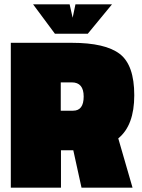

<svg xmlns="http://www.w3.org/2000/svg" viewBox="-20 -868 657 888"><path d="M319 -173H262V0H30V-670H312Q467 -670 534 -618.5Q601 -567 601 -427.5Q601 -288 527 -228L593 0H357ZM234 -712 133 -848H302L316 -786L329 -848H498L386 -712ZM318 -356Q367 -356 367 -421.5Q367 -487 312 -487H261V-356Z"/></svg>

Font: Titillium Web
Style: Black
Weight: 900
Version: Version 1.001;PS 35.000;hotconv 1.0.70;makeotf.lib2.5.55311